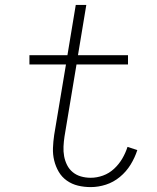

<svg xmlns="http://www.w3.org/2000/svg" viewBox="-20 -755 640 783"><path d="M350 8Q323 8 298 2Q273 -4 252.5 -18.5Q232 -33 219.5 -54.5Q207 -76 201 -100.5Q195 -125 196 -151.5Q197 -178 201 -205L249 -492H100V-530H255L289 -735H332L298 -530H502V-492H292L243 -198Q240 -178 239 -157.5Q238 -137 241.5 -118Q245 -99 253.5 -82Q262 -65 276.5 -53Q291 -41 310 -35.5Q329 -30 350 -30Q375 -30 400 -39Q425 -48 445 -66.5Q465 -85 478.5 -108Q492 -131 500 -156L540 -143Q530 -112 512.5 -83.5Q495 -55 469 -33.5Q443 -12 412 -2Q381 8 350 8Z"/></svg>

Font: Iosevka Curly Slab XLtEx
Style: Italic
Weight: 200
Width: 7
Italic angle: -9°
Monospace: yes
Designer: Belleve Invis
Foundry: Belleve Invis
Version: Version 11.1.0; ttfautohint (v1.8.3)